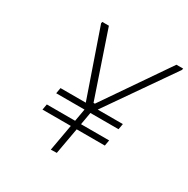

<svg xmlns="http://www.w3.org/2000/svg" viewBox="-159 -843 969 987"><g transform="rotate(30 325.5 -349.5)"><path d="M649 -691 376 -298H525L519 -264H352L339 -190H506L500 -156H333L305 0L270 1L298 -156H130L136 -190H304L317 -264H149L155 -298H305L169 -691L171 -700H210L340 -317H348L611 -700H651Z"/></g></svg>

Font: Be Vietnam Thin
Style: Italic
Weight: 250
Italic angle: -9°
Designer: Gabriel Lam
Foundry: TypeRant
Version: Version 3.000